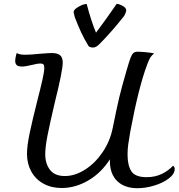

<svg xmlns="http://www.w3.org/2000/svg" viewBox="-20 -981 939 1010"><path d="M899 -92Q899 -66 868.5 -42.5Q838 -19 792 -5Q746 9 703 9Q635 9 596.5 -28.5Q558 -66 558 -135V-143Q513 -72 445 -32Q377 8 304 8Q250 8 208.5 -15Q167 -38 144.5 -79Q122 -120 122 -171Q122 -214 136 -280.5Q150 -347 176 -450Q194 -520 203.5 -562.5Q213 -605 213 -625Q213 -637 208.5 -642Q204 -647 192 -647Q177 -647 151 -640Q113 -631 97 -631Q76 -631 68 -638.5Q60 -646 60 -660Q60 -670 63 -684Q66 -698 68 -702Q82 -693 112 -693Q141 -693 188 -698Q238 -702 252 -702Q283 -702 296.5 -690Q310 -678 310 -652Q310 -609 269 -445Q243 -334 230.5 -271.5Q218 -209 218 -170Q218 -120 243 -87.5Q268 -55 321 -55Q374 -55 427 -88.5Q480 -122 519.5 -180Q559 -238 573 -308Q595 -417 607 -467.5Q619 -518 646 -611Q659 -656 666 -675Q673 -694 681 -701.5Q689 -709 704 -709Q721 -709 750.5 -706Q780 -703 791 -700Q779 -691 771.5 -679.5Q764 -668 754 -641Q709 -522 665 -287Q658 -247 654.5 -221Q651 -195 651 -168Q651 -110 671.5 -79.5Q692 -49 751 -49Q796 -49 831 -66Q866 -83 890 -109Q899 -104 899 -92ZM644 -926Q644 -922 640 -911.5Q636 -901 630 -893Q562 -808 505 -751Q495 -741 487 -736Q479 -731 469 -731Q461 -731 454 -733.5Q447 -736 445 -740Q422 -778 407 -810.5Q392 -843 374 -889Q366 -914 368 -922Q371 -933 395 -946.5Q419 -960 436 -960Q459 -872 485 -809Q539 -881 594 -961Q610 -959 627 -949Q644 -939 644 -926Z"/></svg>

Font: Charmonman
Style: Bold
Weight: 700
Designer: Ekaluck Peanpanawate
Foundry: Cadson Demak Co.,Ltd.
Version: Version 1.000; ttfautohint (v1.6)